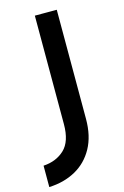

<svg xmlns="http://www.w3.org/2000/svg" viewBox="-132 -788 645 998"><g transform="rotate(-15 190.5 -289.0)"><path d="M280 -142Q280 -50 244.5 14.5Q209 79 146.5 113.5Q84 148 4 151V36Q73 32 117.5 -10Q162 -52 162 -145V-729H280Z"/></g></svg>

Font: Reem Kufi Medium
Style: Regular
Weight: 500
Designer: Khaled Hosny
Version: Version 1.001